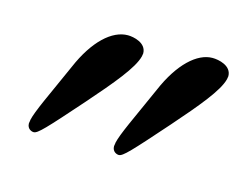

<svg xmlns="http://www.w3.org/2000/svg" viewBox="-47 -632 479 366"><g transform="rotate(15 192.5 -449.5)"><path d="M334 -562C304 -562 271 -532 247 -476C218 -411 201 -376 197 -358C197 -355 196 -353 196 -351C196 -340 205 -337 209 -337C217 -337 230 -351 290 -419C333 -468 365 -506 371 -530C371 -532 372 -534 372 -536C372 -557 346 -562 334 -562ZM167 -562C136 -562 103 -532 79 -476C50 -411 33 -376 29 -358C29 -355 28 -353 28 -351C28 -340 37 -337 41 -337C49 -337 62 -351 122 -419C165 -468 197 -506 203 -530C203 -532 204 -534 204 -536C204 -557 178 -562 167 -562Z"/></g></svg>

Font: Libertinus Serif
Style: Italic
Weight: 400
Italic angle: -12°
Designer: Philipp H. Poll, Khaled Hosny
Foundry: Caleb Maclennan
Version: Version 7.050;RELEASE